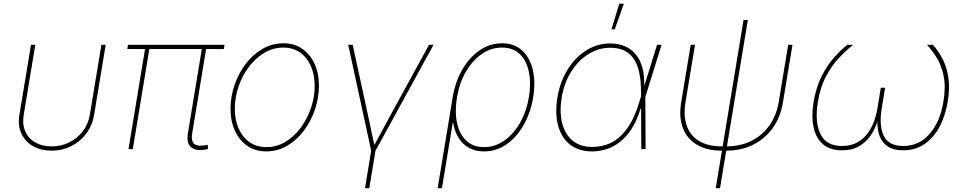

<svg xmlns="http://www.w3.org/2000/svg" viewBox="-20 -780 5043 1004"><path d="M249.5 7.8Q193.8 7.8 152.6 -15.9Q111.3 -39.6 91.8 -81.8Q72.3 -124 81.5 -179.7L142.1 -545.9H164.6L104 -179.7Q95.7 -130.4 112.1 -93Q128.4 -55.7 164.3 -35.2Q200.2 -14.6 249.5 -14.6Q299.3 -14.6 341.6 -35.2Q383.8 -55.7 412.6 -93Q441.4 -130.4 449.7 -179.7L510.3 -545.9H532.7L472.2 -179.7Q462.9 -124 431.4 -81.8Q399.9 -39.6 352.8 -15.9Q305.7 7.8 249.5 7.8Z M1059.1 1Q1008.8 11.7 981.2 -8.5Q953.6 -28.8 962.9 -85.4L1037.1 -534.2H1059.6L985.4 -85.4Q977.5 -37.6 999.5 -25.1Q1021.5 -12.7 1061.5 -22Q1064.9 -22.9 1063.7 -22.7Q1062.5 -22.5 1065.9 -22.9L1067.9 -1.5Q1065.9 -1 1063.7 -0.5Q1061.5 0 1059.1 1ZM651.9 0 740.2 -534.2H762.7L674.3 0ZM645.5 -523.4 649.4 -545.9H1154.3L1150.4 -523.4Z M1372.1 11.7Q1315.9 11.7 1273.9 -16.8Q1231.9 -45.4 1208.7 -95.7Q1185.5 -146 1185.5 -210.9Q1185.5 -273.4 1206.1 -334.2Q1226.6 -395 1263.9 -444.6Q1301.3 -494.1 1351.8 -523.9Q1402.3 -553.7 1462.4 -553.7Q1518.6 -553.7 1560.1 -525.1Q1601.6 -496.6 1624.8 -446.5Q1647.9 -396.5 1647.9 -331.5Q1647.9 -269.5 1627.4 -208.5Q1606.9 -147.5 1569.8 -97.7Q1532.7 -47.9 1482.2 -18.1Q1431.6 11.7 1372.1 11.7ZM1372.6 -10.7Q1427.7 -10.7 1473.9 -39.1Q1520 -67.4 1554 -114Q1587.9 -160.6 1606.7 -217.3Q1625.5 -273.9 1625.5 -330.6Q1625.5 -389.6 1605.5 -434.8Q1585.4 -480 1548.6 -505.6Q1511.7 -531.2 1461.9 -531.2Q1409.2 -531.2 1363.3 -504.4Q1317.4 -477.5 1282.5 -431.6Q1247.6 -385.7 1227.8 -328.9Q1208 -272 1208 -211.9Q1208 -123 1252.7 -66.9Q1297.4 -10.7 1372.6 -10.7Z M1921.9 12.2 1800.8 -545.9H1824.2L1907.2 -164.1Q1915.5 -127 1922.9 -89.4Q1930.2 -51.8 1939 -14.6H1933.1Q1954.6 -51.8 1974.4 -89.4Q1994.1 -127 2014.6 -164.1L2223.6 -545.9H2247.1L1941.4 12.2ZM1888.7 204.1 1922.9 -3.9H1945.3L1911.1 204.1Z M2268.6 204.1 2347.2 -271.5Q2360.4 -352.1 2397.2 -415.8Q2434.1 -479.5 2487.8 -516.6Q2541.5 -553.7 2605 -553.7Q2668.9 -553.7 2709.7 -516.6Q2750.5 -479.5 2765.9 -415.5Q2781.2 -351.6 2768.1 -271.5Q2754.9 -190.9 2718.5 -126.7Q2682.1 -62.5 2628.9 -25.4Q2575.7 11.7 2511.2 11.7Q2467.3 11.7 2433.6 -6.3Q2399.9 -24.4 2378.7 -57.9Q2357.4 -91.3 2350.1 -136.7H2347.2L2291 204.1ZM2511.2 -10.7Q2568.8 -10.7 2617.4 -45.2Q2666 -79.6 2699.7 -138.7Q2733.4 -197.8 2745.6 -271.5Q2757.8 -345.2 2745.6 -404.1Q2733.4 -462.9 2698 -497.1Q2662.6 -531.2 2605 -531.2Q2547.4 -531.2 2498.5 -497.1Q2449.7 -462.9 2415.8 -404.1Q2381.8 -345.2 2369.6 -271.5Q2357.4 -197.8 2369.6 -138.7Q2381.8 -79.6 2417.5 -45.2Q2453.1 -10.7 2511.2 -10.7Z M3076.7 11.7Q3006.3 11.7 2960.9 -23.9Q2915.5 -59.6 2898.4 -123.5Q2881.3 -187.5 2895 -271.5Q2908.7 -353.5 2948.5 -417Q2988.3 -480.5 3045.7 -516.6Q3103 -552.7 3169.9 -552.7Q3213.9 -552.7 3247.8 -538.1Q3281.7 -523.4 3304.7 -495.4Q3327.6 -467.3 3338.9 -426.8Q3350.1 -386.2 3348.6 -334H3354.5V-274.4L3356 0H3333.5L3332 -302.7Q3331.5 -360.4 3322 -403.1Q3312.5 -445.8 3292.7 -474.1Q3272.9 -502.4 3242.7 -516.4Q3212.4 -530.3 3170.4 -530.3Q3110.4 -530.3 3057.1 -497.1Q3003.9 -463.9 2967 -405.5Q2930.2 -347.2 2917.5 -271.5Q2904.8 -194.3 2919.7 -135.7Q2934.6 -77.1 2974.4 -44.4Q3014.2 -11.7 3076.7 -11.7Q3112.3 -11.7 3147 -22.2Q3181.6 -32.7 3213.4 -58.3Q3245.1 -84 3272.5 -127.9Q3299.8 -171.9 3320.3 -238.3L3416 -545.9H3439.5L3354 -271.5L3335.4 -211.9H3329.6Q3310.1 -147.9 3281.7 -104.7Q3253.4 -61.5 3219.5 -35.9Q3185.5 -10.3 3149.2 0.7Q3112.8 11.7 3076.7 11.7ZM3177.2 -626.5 3218.3 -760.3H3242.2L3194.8 -626.5Z M3754.9 7.8Q3676.8 7.8 3624.5 -23.2Q3572.3 -54.2 3550.8 -110.8Q3529.3 -167.5 3542 -245.1L3591.8 -545.9H3614.3L3564.5 -245.1Q3553.2 -177.7 3570.1 -125.7Q3586.9 -73.7 3633.1 -44.2Q3679.2 -14.6 3754.9 -14.6H3777.3Q3853.5 -14.6 3910.9 -44.2Q3968.3 -73.7 4004.4 -125.7Q4040.5 -177.7 4051.8 -245.1L4101.6 -545.9H4124L4074.2 -245.1Q4061.5 -167.5 4021 -110.8Q3980.5 -54.2 3918.2 -23.2Q3856 7.8 3777.3 7.8ZM3722.7 204.1 3868.2 -675.8H3890.6L3745.1 204.1Z M4382.3 5.9Q4319.3 5.9 4282.5 -26.6Q4245.6 -59.1 4233.9 -116.2Q4222.2 -173.3 4234.4 -247.1Q4247.1 -322.3 4275.4 -379.2Q4303.7 -436 4339.6 -477.1Q4375.5 -518.1 4410.6 -545.9H4441.4Q4407.2 -519 4369.4 -479.5Q4331.5 -439.9 4300.8 -383.3Q4270 -326.7 4256.8 -247.1Q4239.7 -143.6 4269.8 -80.1Q4299.8 -16.6 4382.3 -16.6Q4459.5 -16.6 4506.3 -69.8Q4553.2 -123 4568.4 -214.4L4585.9 -321.3H4608.4L4590.8 -214.4Q4575.7 -123 4601.3 -69.8Q4627 -16.6 4703.6 -16.6Q4786.6 -16.6 4841.3 -80.1Q4896 -143.6 4913.1 -247.1Q4926.3 -326.7 4914.3 -383.3Q4902.3 -439.9 4877.4 -479.5Q4852.5 -519 4827.1 -545.9H4857.9Q4883.8 -518.1 4906.2 -477.1Q4928.7 -436 4938.5 -379.2Q4948.2 -322.3 4935.5 -247.1Q4923.3 -173.3 4892.6 -116.2Q4861.8 -59.1 4814.2 -26.6Q4766.6 5.9 4703.6 5.9Q4645.5 5.9 4614.7 -19.8Q4584 -45.4 4574.5 -84.7Q4564.9 -124 4569.3 -165H4573.2Q4564.5 -124 4541.5 -84.7Q4518.6 -45.4 4479.5 -19.8Q4440.4 5.9 4382.3 5.9Z"/></svg>

Font: Inter Thin
Style: Italic
Weight: 250
Italic angle: -9.3988°
Designer: Rasmus Andersson
Foundry: rsms
Version: Version 4.001;git-66647c0bb